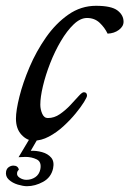

<svg xmlns="http://www.w3.org/2000/svg" viewBox="-48 -470 446 662"><path d="M241 -152Q252 -152 252 -140Q252 -135 241.5 -118Q231 -101 212.5 -78.5Q194 -56 170.5 -34.5Q147 -13 120.5 1Q94 15 68 15Q45 15 26 -5.5Q7 -26 7 -61Q7 -89 19 -137Q31 -185 54 -239Q77 -293 110.5 -341Q144 -389 187.5 -419.5Q231 -450 283 -450Q336 -450 357 -434Q378 -418 378 -395Q378 -379 362 -367Q346 -355 323 -354Q313 -375 295.5 -391.5Q278 -408 252 -408Q229 -408 206 -386Q183 -364 162 -328.5Q141 -293 125 -252Q109 -211 100 -173Q91 -135 91 -109Q91 -93 97.5 -78Q104 -63 117 -63Q139 -63 158.5 -76.5Q178 -90 194.5 -107.5Q211 -125 223 -138.5Q235 -152 241 -152ZM58 50Q77 49 97 54.5Q117 60 128.5 73.5Q140 87 135 111Q128 142 100.5 157Q73 172 45 172Q32 172 13.5 166.5Q-5 161 -17.5 149.5Q-30 138 -27 121Q-25 111 -17.5 106Q-10 101 -2 101Q14 101 17 115Q11 121 11 126Q9 136 20 143Q31 150 43 150Q60 150 73.5 141Q87 132 91 114Q96 88 78.5 79.5Q61 71 40 71Q34 71 28 71.5Q22 72 16 72L59 0H87Z"/></svg>

Font: Sedan
Style: Italic
Weight: 400
Italic angle: -13.8°
Designer: Sebastian Salazar
Foundry: Sebastian Salazar
Version: Version 1.100; ttfautohint (v1.8.4.7-5d5b)